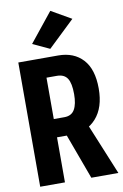

<svg xmlns="http://www.w3.org/2000/svg" viewBox="-103 -1024 691 1082"><g transform="rotate(-10 242.0 -483.0)"><path d="M36.6 0H178.2V-257.8H261.7Q349.1 -257.8 403.3 -318.4Q457.5 -378.9 457.5 -488.3Q457.5 -598.6 405.8 -654.8Q354 -710.9 264.6 -710.9H36.6ZM178.2 -362.3V-599.1H238.8Q279.8 -598.6 297.6 -570.8Q315.4 -543 315.4 -481Q315.4 -423.8 297.6 -393.1Q279.8 -362.3 238.8 -362.3ZM329.1 0H483.9L344.2 -339.8L212.4 -317.4ZM131.3 -800.3 227.5 -755.4 379.4 -900.4 264.6 -966.3Z"/></g></svg>

Font: Roboto Flex Super Cond Bold
Style: Regular
Weight: 700
Width: 3
Designer: Berlow after Robertson
Foundry: Google
Version: Version 3.000